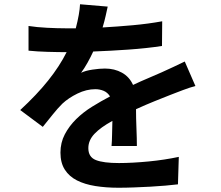

<svg xmlns="http://www.w3.org/2000/svg" viewBox="-20 -830 1040 902"><path d="M504 -144Q506 -166 506.5 -198Q507 -230 508 -262Q453 -232 424 -201.5Q395 -171 395 -134Q395 -92 430.5 -78Q466 -64 539 -64Q570 -64 606 -66Q642 -68 678.5 -71.5Q715 -75 751 -80.5Q787 -86 820 -93L816 36Q791 39 757.5 42Q724 45 686.5 47Q649 49 610 50.5Q571 52 536 52Q478 52 428 44Q378 36 341.5 17.5Q305 -1 284.5 -33Q264 -65 264 -113Q264 -160 284.5 -199Q305 -238 338 -270.5Q371 -303 413 -329Q455 -355 497 -377Q485 -396 466.5 -403.5Q448 -411 428 -411Q386 -411 344 -390.5Q302 -370 273 -343Q250 -320 228.5 -293Q207 -266 181 -234L75 -313Q153 -385 206.5 -452Q260 -519 293 -585H281Q266 -585 245.5 -585.5Q225 -586 202.5 -586.5Q180 -587 157 -588.5Q134 -590 114 -592V-708Q152 -702 201 -699.5Q250 -697 288 -697H336Q354 -766 356 -810L486 -799Q482 -781 476.5 -756Q471 -731 462 -701Q532 -705 604 -711.5Q676 -718 742 -730L741 -614Q669 -603 583.5 -597Q498 -591 418 -588Q406 -562 391.5 -536Q377 -510 361 -488Q381 -498 414.5 -503Q448 -508 473 -508Q518 -508 553 -488.5Q588 -469 605 -431Q643 -449 675.5 -462.5Q708 -476 739 -490Q768 -503 794.5 -515.5Q821 -528 848 -541L898 -426Q886 -423 871 -418Q856 -413 840 -407Q824 -401 808.5 -395Q793 -389 780 -384Q747 -371 706 -354.5Q665 -338 619 -317Q619 -296 619.5 -273Q620 -250 621 -227Q622 -204 622.5 -182.5Q623 -161 623 -144Z"/></svg>

Font: SpoqaHanSansJP-Bold
Style: Regular
Weight: 700
Designer: [Source Han Sans]
Ryoko NISHIZUKA  (kana & ideographs); Paul D. Hunt (Latin, Greek & Cyrillic); Wenlong ZHANG  (bopomofo
Foundry: Spoqa (http://bi.spoqa.com)
Version: Version 1.002.20150607